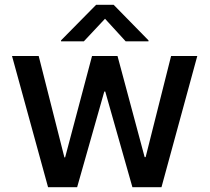

<svg xmlns="http://www.w3.org/2000/svg" viewBox="-20 -779 872 799"><path d="M180 0H301L414 -398H418L531 0H652L801 -546H692L586 -125H582L469 -546H363L251 -124H248L141 -546H30ZM234 -607H329L417 -701L503 -607H598V-611L453 -759H380L234 -611Z"/></svg>

Font: Wafeq Medium
Style: Regular
Weight: 500
Designer: Rasmus Andersson & Azza Alameddine
Foundry: Google & TypeTogether
Version: Version 3.000;January 28, 2025;FontCreator 15.0.0.3014 64-bi